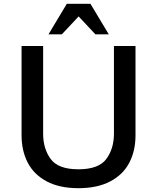

<svg xmlns="http://www.w3.org/2000/svg" viewBox="-20 -974 823 1006"><path d="M93 -265V-733H206V-409V-274Q206 -195 245.5 -141Q285 -87 391 -87Q497 -87 537 -141Q577 -195 577 -274V-409V-733H690V-265Q690 -184 657.5 -121.5Q625 -59 557.5 -23.5Q490 12 391 12Q292 12 225 -23.5Q158 -59 125.5 -121.5Q93 -184 93 -265ZM454 -954 550 -794H480L392 -888L304 -794H234L330 -954Z"/></svg>

Font: Shippori Antique
Style: Regular
Weight: 400
Designer: FONTDASU
Foundry: FONTDASU / Google Inc. / but / Adobe
Version: Version 2.001